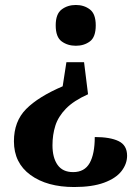

<svg xmlns="http://www.w3.org/2000/svg" viewBox="-20 -560 562 772"><path d="M334 -181Q276 -155 245 -123Q214 -91 202.5 -54.5Q191 -18 191 24Q191 74 211.5 103Q232 132 274 132Q320 132 340.5 95.5Q361 59 361 -9Q423 -9 457 7.5Q491 24 491 66Q491 99 468.5 128Q446 157 398.5 174.5Q351 192 278 192Q169 192 102.5 143.5Q36 95 36 8Q36 -72 85 -121.5Q134 -171 232 -213L247 -310H318ZM285 -540Q318 -540 341.5 -522Q365 -504 365 -458Q365 -411 341.5 -393.5Q318 -376 285 -376Q252 -376 228 -393.5Q204 -411 204 -458Q204 -504 228 -522Q252 -540 285 -540Z"/></svg>

Font: Noto Serif Sinhala
Style: Bold
Weight: 700
Designer: Jelle Bosma - Monotype Design Team
Foundry: Monotype Imaging Inc.
Version: Version 2.007; ttfautohint (v1.8.4.7-5d5b)